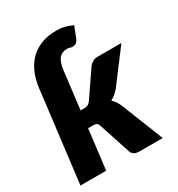

<svg xmlns="http://www.w3.org/2000/svg" viewBox="-175 -851 897 966"><g transform="rotate(-30 274.0 -368.0)"><path d="M221 -497.5 200 -327H221.5Q235 -327 242.5 -331Q250 -335 258.5 -345L360 -493.5Q370 -505.5 381.8 -511.8Q393.5 -518 410.5 -518H547.5L407 -332Q384.5 -306.5 358.5 -292Q368.5 -283.5 376 -272.5Q383.5 -261.5 390 -248L488.5 0H354Q337.5 0 326 -5.5Q314.5 -11 308.5 -25L247.5 -211Q243 -223.5 236.5 -227Q230 -230.5 216 -230.5H188L160 0H10.5L71.5 -497.5L75 -527.5Q80.5 -572.5 96.2 -610.8Q112 -649 138.8 -676.8Q165.5 -704.5 204 -720.2Q242.5 -736 294 -736Q307.5 -736 319.2 -734.8Q331 -733.5 342 -730.8Q353 -728 363.8 -724Q374.5 -720 386.5 -714.5L362 -651.5Q355 -635 346 -629.5Q337 -624 326.5 -624Q322.5 -624 319.2 -624.8Q316 -625.5 312.5 -626.8Q309 -628 304.8 -628.8Q300.5 -629.5 294.5 -629.5Q264.5 -629.5 248.2 -609Q232 -588.5 226.5 -545Z"/></g></svg>

Font: Lato ExtraBold
Style: Italic
Weight: 800
Italic angle: -7°
Designer: Lukasz Dziedzic with Adam Twardoch and Botio Nikoltchev
Foundry: tyPoland Lukasz Dziedzic
Version: Version 2.015; 2015-08-06; http://www.latofonts.com/